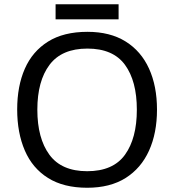

<svg xmlns="http://www.w3.org/2000/svg" viewBox="-20 -926 821 905"><path d="M720 -409Q720 -299 682.5 -216Q645 -133 572 -87Q499 -41 391 -41Q280 -41 206.5 -87Q133 -133 97 -216.5Q61 -300 61 -410Q61 -520 97 -602Q133 -684 206.5 -730Q280 -776 392 -776Q499 -776 572 -730.5Q645 -685 682.5 -602.5Q720 -520 720 -409ZM156 -409Q156 -274 213 -196.5Q270 -119 391 -119Q513 -119 569 -196.5Q625 -274 625 -409Q625 -544 569 -620.5Q513 -697 392 -697Q271 -697 213.5 -620.5Q156 -544 156 -409ZM539 -906V-835H242V-906Z"/></svg>

Font: Noto Sans Tamil UI
Style: Regular
Weight: 400
Designer: Jelle Bosma - Monotype Design Team
Foundry: Monotype Imaging Inc.
Version: Version 2.004; ttfautohint (v1.8.4.7-5d5b)